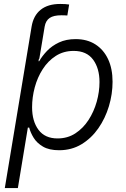

<svg xmlns="http://www.w3.org/2000/svg" viewBox="-20 -752 643 976"><path d="M113.8 -452.6 128.9 -545.9 140.6 -616.7Q149.9 -672.9 186.8 -702.4Q223.6 -731.9 286.1 -731.9Q299.3 -731.9 311.5 -731.2Q323.7 -730.5 331.5 -729L322.3 -673.3Q314 -673.8 305.7 -674.1Q297.4 -674.3 291 -674.3Q252.9 -674.3 232.7 -660.9Q212.4 -647.5 207 -616.7L195.3 -545.9L179.7 -452.6ZM4.4 204.1 128.9 -545.9H193.4L175.8 -440.9H179.2Q194.3 -467.3 219 -493.2Q243.7 -519 279.8 -536.1Q315.9 -553.2 364.7 -553.2Q422.9 -553.2 464.8 -526.4Q506.8 -499.5 529.5 -451.2Q552.2 -402.8 552.2 -336.4Q552.2 -273.9 533.7 -212.2Q515.1 -150.4 480 -99.9Q444.8 -49.3 394.5 -18.8Q344.2 11.7 280.3 11.7Q230 11.7 198.7 -6.6Q167.5 -24.9 151.1 -51.5Q134.8 -78.1 128.4 -103.5H121.6L70.8 204.1ZM272.5 -48.3Q323.7 -48.3 363.3 -74.2Q402.8 -100.1 430.2 -142.3Q457.5 -184.6 471.7 -235.1Q485.8 -285.6 485.8 -335Q485.8 -404.8 453.1 -449Q420.4 -493.2 354.5 -493.2Q303.2 -493.2 263.7 -467.8Q224.1 -442.4 197.3 -400.6Q170.4 -358.9 156.7 -308.1Q143.1 -257.3 143.1 -207Q143.1 -135.7 175.8 -92Q208.5 -48.3 272.5 -48.3Z"/></svg>

Font: Inter Light
Style: Italic
Weight: 300
Italic angle: -9.3988°
Designer: Rasmus Andersson
Foundry: rsms
Version: Version 4.001;git-66647c0bb